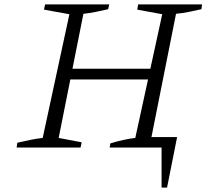

<svg xmlns="http://www.w3.org/2000/svg" viewBox="-20 -674 1002 877"><path d="M481 0 484 -19Q517 -29 544.5 -35Q572 -41 598 -44L721 -609L607 -630L611 -654H903L900 -632Q873 -626 844.5 -620Q816 -614 784 -611L671 -44L778 -24L773 0ZM56 0 59 -22Q90 -29 118.5 -35Q147 -41 175 -44L297 -609L181 -630L186 -654H479L474 -632Q448 -626 419 -620Q390 -614 361 -611L248 -44L353 -24L348 0ZM268 -311 277 -360H702L692 -311ZM718 183V-27L747 0H626L636 -48H789L743 183Z"/></svg>

Font: Piazzolla 8pt ExtraLight
Style: Italic
Weight: 250
Italic angle: -11.3°
Designer: Juan Pablo del Peral
Foundry: Huerta Tipografica
Version: Version 2.001